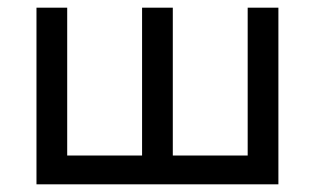

<svg xmlns="http://www.w3.org/2000/svg" viewBox="-20 -480 820 500"><path d="M625 -75V-460H705V0H75V-460H155V-75H350V-460H430V-75Z"/></svg>

Font: Jost
Style: Regular
Weight: 400
Version: Version 3.710